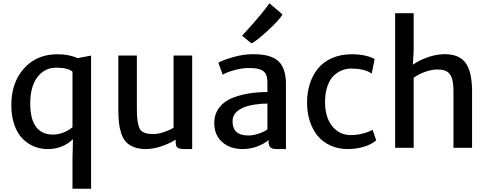

<svg xmlns="http://www.w3.org/2000/svg" viewBox="-20 -892 2953 1159"><path d="M417.5 67.9 420.4 -51.8Q358.4 7.8 267.6 7.8Q223.1 7.8 184.1 -8.5Q145 -24.9 114.3 -56.9Q83.5 -88.9 65.9 -140.6Q48.3 -192.4 48.3 -257.8Q48.3 -394 125 -479.2Q201.7 -564.5 327.1 -564.5Q395 -564.5 449.2 -541L529.8 -556.6V247.1H417.5ZM299.3 -79.6Q360.4 -79.6 417.5 -123.5V-459.5Q390.1 -483.4 318.4 -483.4Q250.5 -483.4 207 -428Q163.6 -372.6 162.6 -272Q161.6 -175.3 196.8 -127.4Q231.9 -79.6 299.3 -79.6Z M860.8 7.8Q818.8 7.8 788.8 -3.9Q758.8 -15.6 740.7 -34.9Q722.7 -54.2 712.2 -85.9Q701.7 -117.7 698 -151.4Q694.3 -185.1 694.3 -231.4V-556.6H806.2V-231Q806.2 -190.9 810.1 -164.3Q814 -137.7 820.6 -121.3Q827.1 -105 840.6 -96.7Q854 -88.4 868.4 -85.7Q882.8 -83 906.7 -83Q935.5 -83 971.7 -95.5Q1007.8 -107.9 1027.8 -121.1V-556.6H1140.1V7.8H1093.3Q1064.9 7.8 1052.7 0Q1040.5 -7.8 1040.5 -34.7V-48.8Q1003.4 -25.4 953.4 -8.8Q903.3 7.8 860.8 7.8Z M1444.3 7.8Q1368.7 7.8 1321 -34.7Q1273.4 -77.1 1273.4 -149.4Q1273.4 -202.1 1302 -240.7Q1330.6 -279.3 1381.3 -300.3Q1472.2 -336.4 1594.2 -336.4V-391.6Q1594.2 -420.4 1587.6 -438.2Q1581.1 -456.1 1565.2 -465.6Q1549.3 -475.1 1529.3 -478.3Q1509.3 -481.4 1477.1 -481.4Q1441.4 -481.4 1393.6 -468.3Q1345.7 -455.1 1324.7 -440.9L1297.9 -513.2Q1321.3 -527.8 1384.5 -546.4Q1447.8 -564.9 1505.4 -564.9Q1543.9 -564.9 1573.2 -560.3Q1602.5 -555.7 1628.4 -543.7Q1654.3 -531.7 1670.7 -512Q1687 -492.2 1696.5 -460.4Q1706.1 -428.7 1706.1 -385.7V7.8H1658.2Q1641.6 7.8 1633.1 6.6Q1624.5 5.4 1616.2 0.5Q1607.9 -4.4 1604.5 -14.9Q1601.1 -25.4 1601.1 -43V-46.9Q1576.2 -24.4 1533.7 -8.3Q1491.2 7.8 1444.3 7.8ZM1479 -74.2Q1512.2 -74.2 1548.3 -87.6Q1584.5 -101.1 1594.2 -112.3V-267.1Q1559.1 -267.1 1515.4 -260.3Q1471.7 -253.4 1444.8 -240.7Q1415.5 -227.1 1399.7 -208Q1383.8 -189 1383.8 -159.2Q1383.8 -74.2 1479 -74.2ZM1497.6 -630.4 1441.4 -676.3Q1482.4 -721.7 1500.7 -741.9Q1519 -762.2 1551.8 -801.5Q1584.5 -840.8 1606.4 -872.1L1685.5 -804.7Q1667.5 -772.9 1596.2 -707Q1524.9 -641.1 1497.6 -630.4Z M1833.5 -272.5Q1833.5 -334.5 1850.6 -387.2Q1867.7 -439.9 1900.6 -479.7Q1933.6 -519.5 1985.6 -542Q2037.6 -564.5 2103.5 -564.5Q2151.4 -564.5 2188.2 -555.4Q2225.1 -546.4 2241.2 -535.6L2224.1 -447.8Q2180.7 -478 2099.6 -478Q2070.3 -478 2043.7 -467.3Q2017.1 -456.5 1994.6 -435.1Q1972.2 -413.6 1958.3 -376.5Q1944.3 -339.4 1942.4 -291Q1939 -189.9 1983.2 -133.3Q2027.3 -76.7 2097.2 -76.7Q2135.3 -76.7 2171.4 -86.2Q2207.5 -95.7 2229 -108.4L2251 -45.4Q2225.6 -21.5 2178.7 -6.8Q2131.8 7.8 2079.6 7.8Q2021.5 7.8 1974.4 -13.7Q1927.2 -35.2 1896.7 -72.8Q1866.2 -110.4 1849.9 -161.4Q1833.5 -212.4 1833.5 -272.5Z M2365.2 0V-812.5H2477.1V-581.5L2472.2 -501.5Q2506.8 -526.4 2557.9 -544.9Q2608.9 -563.5 2658.2 -564.9Q2749 -566.9 2789.3 -513.9Q2829.6 -460.9 2829.6 -339.8V0H2717.3V-346.2Q2717.3 -416.5 2694.3 -445.8Q2671.4 -475.1 2611.3 -472.2Q2582.5 -471.2 2545.2 -458Q2507.8 -444.8 2477.1 -422.4V0Z"/></svg>

Font: HaufeMerriweatherSans
Style: Regular
Weight: 400
Designer: Eben Sorkin ( eben@eyebytes.com )
Foundry: Eben Sorkin
Version: Version 1.56